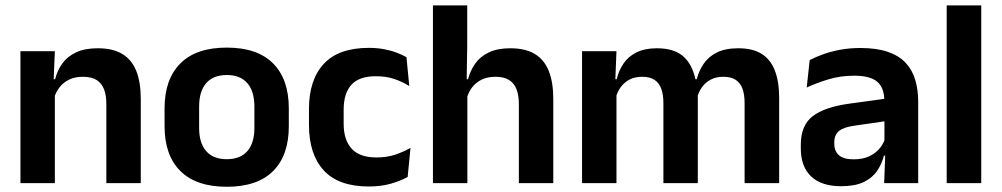

<svg xmlns="http://www.w3.org/2000/svg" viewBox="-20 -681 3726 714"><path d="M503.5 0H375.5V-294.5Q375.5 -325.5 367.2 -348Q359 -370.5 340 -383Q321 -395.5 288 -395.5Q259 -395.5 237.2 -385Q215.5 -374.5 201.8 -356.8Q188 -339 181 -316.5L161 -386.5H185Q193 -419 211.8 -445Q230.5 -471 262.8 -486.2Q295 -501.5 343.5 -501.5Q400 -501.5 435 -480.2Q470 -459 486.8 -417Q503.5 -375 503.5 -313ZM184 0H56V-490.5H184L179 -371L184 -360.5Z M823.5 13.5Q709.5 13.5 650.8 -45Q592 -103.5 592 -211.5V-278Q592 -386.5 650.8 -445.2Q709.5 -504 823.5 -504Q937 -504 995.5 -445.2Q1054 -386.5 1054 -278V-211.5Q1054 -103.5 995.8 -45Q937.5 13.5 823.5 13.5ZM823.5 -89Q873.5 -89 899.8 -119Q926 -149 926 -205V-284.5Q926 -341.5 899.8 -371.8Q873.5 -402 823.5 -402Q773 -402 746.8 -371.8Q720.5 -341.5 720.5 -284.5V-205Q720.5 -149 746.8 -119Q773 -89 823.5 -89Z M1352 12.5Q1238.5 12.5 1183.8 -47.5Q1129 -107.5 1129 -216V-276Q1129 -384 1184 -443.5Q1239 -503 1352 -503Q1381.5 -503 1407.2 -498.2Q1433 -493.5 1454.2 -485.5Q1475.5 -477.5 1491.5 -468.5L1502 -361Q1477.5 -376.5 1447.2 -387Q1417 -397.5 1377.5 -397.5Q1315.5 -397.5 1286.8 -365.8Q1258 -334 1258 -273.5V-220.5Q1258 -160.5 1287.8 -128Q1317.5 -95.5 1379.5 -95.5Q1419 -95.5 1449.5 -105.8Q1480 -116 1506.5 -131L1496 -23Q1471.5 -9 1434.5 1.8Q1397.5 12.5 1352 12.5Z M2037.5 0H1909.5V-294.5Q1909.5 -325.5 1901.2 -348Q1893 -370.5 1874 -383Q1855 -395.5 1822 -395.5Q1793 -395.5 1771.5 -385Q1750 -374.5 1736.2 -356.8Q1722.5 -339 1716 -316.5L1690 -386.5H1720.5Q1729 -419 1747.5 -445Q1766 -471 1798 -486.2Q1830 -501.5 1877.5 -501.5Q1934 -501.5 1969 -480.2Q2004 -459 2020.8 -417Q2037.5 -375 2037.5 -313ZM1718 0H1590V-661H1717.5V-510L1715 -357.5L1718 -348Z M2877.5 0H2749V-298Q2749 -328 2741.5 -349.8Q2734 -371.5 2716.8 -383.5Q2699.5 -395.5 2670 -395.5Q2643 -395.5 2623 -385Q2603 -374.5 2590.5 -356.8Q2578 -339 2572 -316.5L2558 -386.5H2571Q2579 -418 2597 -444.2Q2615 -470.5 2646.2 -486Q2677.5 -501.5 2725.5 -501.5Q2779 -501.5 2812.2 -480.8Q2845.5 -460 2861.5 -418.8Q2877.5 -377.5 2877.5 -316.5ZM2272.5 0H2144.5V-490.5H2272.5L2267.5 -366L2272.5 -360.5ZM2575 0H2447V-298Q2447 -328 2439.5 -349.8Q2432 -371.5 2414.8 -383.5Q2397.5 -395.5 2368 -395.5Q2340.5 -395.5 2320.8 -385Q2301 -374.5 2288.2 -356.8Q2275.5 -339 2269.5 -316.5L2249.5 -386.5H2273.5Q2281 -419 2298.8 -445Q2316.5 -471 2347 -486.2Q2377.5 -501.5 2423 -501.5Q2491.5 -501.5 2526.2 -466.5Q2561 -431.5 2570 -364.5Q2572 -354.5 2573.5 -341.2Q2575 -328 2575 -316.5Z M3394.5 0H3268L3272.5 -120L3269 -131V-284.5L3268.5 -306.5Q3268.5 -354.5 3242.2 -377Q3216 -399.5 3156.5 -399.5Q3106 -399.5 3061.8 -386.2Q3017.5 -373 2980 -355.5L2991 -457.5Q3013 -469 3041.2 -479.2Q3069.5 -489.5 3104.5 -496Q3139.5 -502.5 3180 -502.5Q3240 -502.5 3281.5 -488.2Q3323 -474 3347.8 -447.5Q3372.5 -421 3383.5 -384.2Q3394.5 -347.5 3394.5 -303ZM3107.5 11.5Q3034.5 11.5 2996.2 -25Q2958 -61.5 2958 -129V-143Q2958 -214.5 3002 -248.8Q3046 -283 3141.5 -296L3280.5 -315L3288 -232.5L3160 -214Q3118 -208.5 3100.2 -194Q3082.5 -179.5 3082.5 -151.5V-146.5Q3082.5 -119 3099.8 -103.8Q3117 -88.5 3154 -88.5Q3187 -88.5 3210.5 -99Q3234 -109.5 3249.2 -126.8Q3264.5 -144 3271 -165.5L3289 -102H3267Q3259 -70.5 3241.2 -44.8Q3223.5 -19 3191.5 -3.8Q3159.5 11.5 3107.5 11.5Z M3629 0H3500.5V-661H3629Z"/></svg>

Font: Anek Malayalam SemiBold
Style: Regular
Weight: 600
Version: Version 1.003